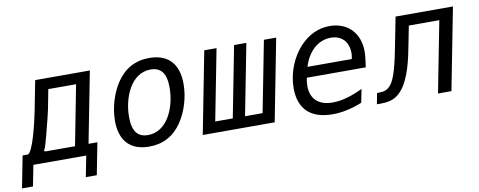

<svg xmlns="http://www.w3.org/2000/svg" viewBox="-81 -842 3152 1263"><g transform="rotate(-10 1495.0 -210.5)"><path d="M-20 139.6H53.2L80.6 0H433.6L406.2 139.6H479.5L521 -73.2H461.9L554.2 -546.9H189L149.4 -343.8C137.2 -282.2 89.8 -73.2 54.2 -73.2H21.5ZM182.1 -73.2C171.4 -73.2 166.5 -75.2 166.5 -79.1C166.5 -81.5 168.5 -86.9 172.4 -93.3C174.3 -93.3 185.5 -132.3 196.3 -172.4C218.3 -253.9 235.8 -329.1 238.3 -341.8L263.7 -473.6H449.2L371.6 -73.2Z M853 14.2C946.8 14.2 1018.1 -25.9 1069.8 -101.1C1119.1 -172.9 1146 -268.6 1146 -353.5C1146 -489.3 1077.1 -560.1 952.1 -560.1C859.4 -560.1 788.1 -521 735.8 -444.8C688.5 -376 659.2 -278.8 659.2 -191.4C659.2 -59.6 725.6 14.2 853 14.2ZM857.9 -62C789.6 -62 754.9 -104 754.9 -200.7C754.9 -330.1 817.4 -483.9 948.2 -483.9C1016.6 -483.9 1051.3 -441.9 1051.3 -345.2C1051.3 -215.8 988.8 -62 857.9 -62Z M1211.9 0H1692.4L1798.8 -546.9H1716.8L1624.5 -73.2H1507.3L1599.6 -546.9H1517.6L1425.3 -73.2H1308.1L1400.4 -546.9H1318.4Z M2077.6 14.2C2142.1 14.2 2207 0 2275.4 -27.8L2293 -117.2C2218.8 -80.6 2149.4 -62 2091.3 -62C1996.1 -62 1945.3 -112.3 1945.3 -198.2C1945.3 -215.3 1947.3 -231 1951.2 -252H2345.2C2353 -302.7 2356 -333.5 2356 -356.9C2356 -480 2276.9 -561 2157.2 -561C2085 -561 2018.6 -531.2 1964.4 -475.1C1895.5 -404.3 1854 -300.8 1854 -198.7C1854 -60.1 1930.7 14.2 2077.6 14.2ZM1968.3 -321.8C1997.1 -419.9 2066.4 -483.9 2151.4 -483.9C2223.1 -483.9 2269 -438 2269 -360.8C2269 -349.6 2268.1 -339.4 2264.2 -321.8Z M2375 0H2401.9C2466.8 0 2504.4 -17.1 2536.6 -51.8C2603.5 -124 2629.4 -255.4 2648.4 -354L2671.9 -473.6H2875.5L2783.2 0H2873L2979.5 -546.9H2596.2L2558.1 -352.5C2550.3 -312.5 2538.1 -250 2522.9 -199.2C2496.1 -107.9 2466.3 -73.2 2406.2 -73.2H2389.2Z"/></g></svg>

Font: Hack
Style: Oblique
Weight: 400
Italic angle: -12°
Monospace: yes
Designer: Christopher Simpkins
Foundry: Christopher Simpkins
Version: Version 2.010